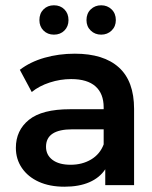

<svg xmlns="http://www.w3.org/2000/svg" viewBox="-20 -700 576 726"><path d="M487 -288V0H378V-60Q357 -28 318 -11Q279 6 223.5 6Q168 6 127 -12.5Q86 -31 63 -64.5Q40 -98 40 -141Q40 -207 89.5 -247Q139 -287 245 -287H372V-294Q372 -346 341 -373.5Q310 -401 249 -401Q208 -401 168 -388Q128 -375 100 -352L55 -436Q94 -466 148 -481.5Q202 -497 263 -497Q372 -497 429.5 -445Q487 -393 487 -288ZM372 -154V-211H253Q154 -211 154 -145Q154 -114 178.5 -95.5Q203 -77 247 -77Q291 -77 324.5 -97Q358 -117 372 -154ZM129 -624Q129 -649 144.5 -664.5Q160 -680 184 -680Q208 -680 223.5 -664.5Q239 -649 239 -624Q239 -600 223.5 -584.5Q208 -569 184 -569Q160 -569 144.5 -584.5Q129 -600 129 -624ZM307 -624Q307 -649 323 -664.5Q339 -680 362.5 -680Q386 -680 402 -664.5Q418 -649 418 -624Q418 -600 402 -584.5Q386 -569 362.5 -569Q339 -569 323 -584.5Q307 -600 307 -624Z"/></svg>

Font: Montserrat Ace
Style: Bold
Weight: 600
Designer: Julieta Ulanovsky
Foundry: Julieta Ulanovsky
Version: Version 1